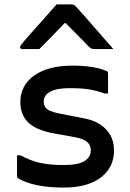

<svg xmlns="http://www.w3.org/2000/svg" viewBox="-20 -840 590 869"><path d="M267 -93Q335 -93 363 -111.5Q391 -130 391 -158Q391 -174 384 -186Q377 -198 360 -206.5Q343 -215 314 -220L214 -238Q165 -248 133.5 -266.5Q102 -285 87 -313Q72 -341 72 -378Q72 -415 87.5 -445Q103 -475 133 -497Q163 -519 207 -531Q251 -543 309 -543Q344 -543 372 -540Q400 -537 421 -532Q442 -527 456 -521Q463 -519 465.5 -517Q468 -515 468.5 -511.5Q469 -508 469 -502Q469 -485 469 -461.5Q469 -438 469 -417H453Q428 -426 404 -431.5Q380 -437 354 -439Q328 -441 297 -441Q253 -441 227 -433Q201 -425 189.5 -411.5Q178 -398 178 -381Q178 -366 184.5 -355.5Q191 -345 207.5 -338Q224 -331 254 -325L352 -306Q397 -299 429 -279.5Q461 -260 478.5 -230Q496 -200 496 -159Q496 -108 469 -70Q442 -32 391 -11.5Q340 9 268 9Q232 9 201 6Q170 3 144.5 -2.5Q119 -8 99 -15.5Q79 -23 64 -32Q60 -34 58.5 -36.5Q57 -39 57 -45Q57 -64 57 -89Q57 -114 57 -137H73Q95 -125 116.5 -116.5Q138 -108 161 -103Q184 -98 210.5 -95.5Q237 -93 267 -93ZM236 -820Q253 -820 270 -820Q287 -820 304 -820Q312 -820 317.5 -816Q323 -812 335 -798Q343 -789 361.5 -768.5Q380 -748 403 -721Q426 -694 450 -667Q474 -640 493 -618Q472 -618 452 -618Q432 -618 411 -618Q400 -618 394.5 -620Q389 -622 382 -629Q370 -641 338 -674Q306 -707 257 -756L304 -735H248L294 -758Q247 -708 215 -675.5Q183 -643 158 -618H81Q77 -618 75 -619Q73 -620 72 -622.5Q71 -625 71 -627Q71 -631 74.5 -635.5Q78 -640 90 -655Q102 -669 122 -691.5Q142 -714 164.5 -739Q187 -764 206 -786Q225 -808 236 -820Z"/></svg>

Font: Recursive Medium
Style: Regular
Weight: 500
Version: Version 1.085